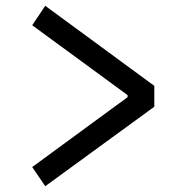

<svg xmlns="http://www.w3.org/2000/svg" viewBox="-20 -660 640 662"><path d="M136 -18 91 -84 420 -325V-332L91 -573L136 -640L512 -364V-292Z"/></svg>

Font: Moralerspace Krypton JPDOC
Style: Regular
Weight: 400
Version: v0.0.6; ttfautohint (v1.8.4.7-5d5b-dirty) -l 6 -r 45 -G 200 